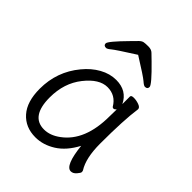

<svg xmlns="http://www.w3.org/2000/svg" viewBox="-207 -848 989 989"><g transform="rotate(45 287.5 -353.5)"><path d="M124 -180Q124 -42 220 -42Q264 -42 307 -74Q411 -150 411 -330Q411 -355 412 -380Q403 -371 397 -371Q391 -371 388 -375Q357 -428 297.5 -428Q238 -428 181 -356Q124 -284 124 -180ZM470 13Q429 13 415 -118Q378 -48 325.5 -15Q273 18 217 18Q144 18 100 -31.5Q56 -81 56 -175Q56 -300 134 -394Q169 -437 213 -461.5Q257 -486 303 -486Q381 -486 413 -420V-475Q413 -485 432 -485Q451 -485 470 -478Q489 -471 489 -459V-457Q476 -368 476 -195Q476 -90 511 -35Q513 -31 513 -24.5Q513 -18 499.5 -2.5Q486 13 470 13ZM291 -657Q190 -593 173.5 -579Q157 -565 149 -565Q131 -565 131 -580.5Q131 -596 212 -678Q232 -699 243.5 -710Q255 -721 265.5 -723Q276 -725 298 -725Q320 -725 332 -713Q344 -701 364 -682Q450 -598 450 -581.5Q450 -565 432 -565Q424 -565 406.5 -580.5Q389 -596 291 -657Z"/></g></svg>

Font: ToneOZ-Pinyin-WenKai-Regular
Style: Regular
Weight: 400
Designer: Fontworks Inc.
Foundry: ToneOZ
Version: Version 0.240331